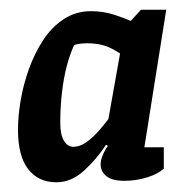

<svg xmlns="http://www.w3.org/2000/svg" viewBox="-20 -730 378 395"><path d="M96 -355Q59 -355 38 -382Q17 -409 17 -463Q17 -491 22.5 -523.5Q28 -556 39.5 -588Q51 -620 68.5 -647Q86 -674 111 -690.5Q136 -707 167 -707Q193 -707 215.5 -699.5Q238 -692 249 -687L270 -710H322L277 -427H317V-383Q305 -372 282.5 -365Q260 -358 236 -358Q211 -358 199 -367.5Q187 -377 187 -392Q187 -400 191 -410Q195 -420 202 -430L198 -432Q180 -404 153.5 -379.5Q127 -355 96 -355ZM131 -428Q144 -428 157 -437Q170 -446 182 -459.5Q194 -473 203 -485L227 -620Q207 -633 192 -637Q177 -641 159 -641Q155 -641 149 -640.5Q143 -640 138 -639Q133 -638 132 -636Q124 -619 117.5 -594.5Q111 -570 107.5 -540Q104 -510 104 -477Q104 -453 111.5 -440.5Q119 -428 131 -428Z"/></svg>

Font: Faustina Light SemiBold
Style: Italic
Weight: 600
Italic angle: -8°
Version: Version 1.200